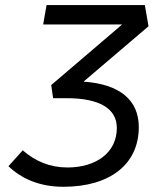

<svg xmlns="http://www.w3.org/2000/svg" viewBox="-20 -713 626 743"><path d="M225.6 9.8C403.3 9.8 517.1 -75.7 517.1 -221.2C517.1 -326.2 442.9 -387.7 303.2 -397L554.7 -611.3L540.5 -693.4H160.2L147 -618.2H452.6L178.2 -383.8L185.5 -333H238.3C364.7 -333 432.1 -293 432.1 -217.8C432.1 -120.6 349.6 -64.9 241.2 -64.9C172.9 -64.9 116.7 -88.9 67.9 -131.3L12.7 -69.8C65.9 -19 136.7 9.8 225.6 9.8Z"/></svg>

Font: Cascadia Mono NF SemiLight
Style: Italic
Weight: 350
Italic angle: -10°
Monospace: yes
Designer: Aaron Bell
Foundry: Saja Typeworks
Version: Version 2404.023